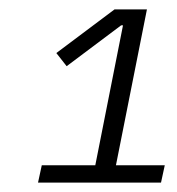

<svg xmlns="http://www.w3.org/2000/svg" viewBox="-20 -718 377 409"><path d="M323 -329H61L69 -366H183L242 -664H238L122 -577L100 -605L224 -698H293L227 -366H331Z"/></svg>

Font: IBM Plex Sans Light
Style: Italic
Weight: 300
Italic angle: -11.31°
Designer: Mike Abbink, Paul van der Laan, Pieter van Rosmalen
Foundry: Bold Monday
Version: Version 3.201